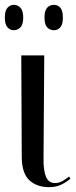

<svg xmlns="http://www.w3.org/2000/svg" viewBox="-21 -765 315 794"><path d="M182 9Q132 9 101 -19Q70 -47 69 -113L67 -536H162L159 -112Q158 -61 169 -34.5Q180 -8 206 -8Q223 -8 237.5 -16.5Q252 -25 265 -35L270 -26Q254 -12 232.5 -1.5Q211 9 182 9ZM202 -640Q185 -640 174 -652Q163 -664 163 -692Q163 -721 174 -733Q185 -745 202 -745Q218 -745 228.5 -733Q239 -721 239 -692Q239 -664 228.5 -652Q218 -640 202 -640ZM36 -640Q21 -640 10 -652Q-1 -664 -1 -692Q-1 -721 10 -733Q21 -745 36 -745Q52 -745 63.5 -733Q75 -721 75 -692Q75 -664 63.5 -652Q52 -640 36 -640Z"/></svg>

Font: Noto Serif Display Condensed
Style: Regular
Weight: 400
Width: 3
Designer: Monotype Design Team
Foundry: Monotype Imaging Inc.
Version: Version 2.009